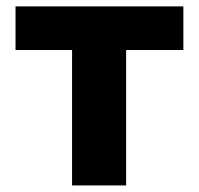

<svg xmlns="http://www.w3.org/2000/svg" viewBox="-20 -565 606 585"><path d="M27.3 -412.6V-545.5H538.7V-412.6H364.3V0H199.6V-412.6Z"/></svg>

Font: Inter UI Extra Bold
Style: Regular
Weight: 800
Designer: Rasmus Andersson
Foundry: rsms
Version: 3.2;8d6f07862